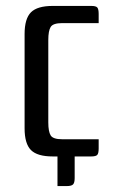

<svg xmlns="http://www.w3.org/2000/svg" viewBox="-20 -528 395 648"><path d="M288 -508Q304 -508 308.5 -502.5Q313 -497 313 -481V-450H190Q159 -450 151 -437Q143 -424 143 -393V-115Q143 -84 151 -71Q159 -58 190 -58H313V-27Q313 -11 308.5 -5.5Q304 0 288 0H232V73Q232 89 226.5 94.5Q221 100 205 100H174V0H158Q106 0 84.5 -21.5Q63 -43 63 -95V-413Q63 -465 84.5 -486.5Q106 -508 158 -508Z"/></svg>

Font: Rationale
Style: Regular
Weight: 400
Designer: Cyreal (www.cyreal.org)
Foundry: Cyreal (www.cyreal.org)
Version: Version 1.011